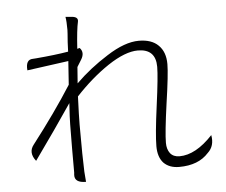

<svg xmlns="http://www.w3.org/2000/svg" viewBox="-55 -848 1111 942"><g transform="rotate(-5 500.0 -376.5)"><path d="M305 -719Q305 -762 301 -784L325 -782Q365 -781 360 -756Q351 -717 345 -623Q345 -623 357 -626Q380 -602 359 -568L338 -534L332 -454Q402 -523 491 -579Q580 -636 649 -636Q712 -636 745 -603Q779 -570 779 -510Q779 -461 758 -318Q738 -175 738 -125Q738 -94 753 -74Q769 -54 799 -54Q879 -54 963 -144Q973 -90 938 -58Q888 -2 793 -2Q745 -2 717 -30Q690 -59 690 -113Q690 -171 709 -312Q728 -453 728 -501Q728 -589 640 -589Q578 -589 492 -532Q407 -475 328 -390Q324 -290 324 -251Q324 -85 327 -20L329 6Q331 23 331 31Q274 31 276 -8L277 -19Q277 -66 277 -136Q278 -206 278 -256Q278 -286 283 -361Q202 -241 96 -93Q62 -136 91 -173Q206 -322 288 -451L296 -567L92 -539Q87 -593 124 -593L139 -594Q234 -602 299 -613Q300 -634 301 -660L304 -700Q305 -714 305 -719Z"/></g></svg>

Font: Swei Half Moon CJK SC
Style: Light
Weight: 300
Version: Version 2.071